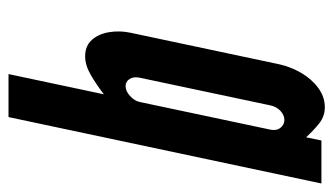

<svg xmlns="http://www.w3.org/2000/svg" viewBox="-186 -409 783 451"><g transform="rotate(90 205.5 -183.5)"><path d="M154 188H255L411 -547H310L302.5 -511Q286.5 -528.5 269.8 -541.8Q253 -555 232 -555Q207.5 -555 186.5 -539.5Q165.5 -524 151.2 -499.5Q137 -475 131 -448L57 -99Q51.5 -73.5 55.5 -48.8Q59.5 -24 73.5 -8Q87.5 8 112.5 8Q133.5 8 156.5 -5.5Q179.5 -19 201.5 -36ZM182.5 -87Q171.5 -87 165.5 -96.5Q159.5 -106 162.5 -120L227.5 -427Q230.5 -441.5 240.5 -450.8Q250.5 -460 261.5 -460Q273 -460 280.2 -450.8Q287.5 -441.5 284.5 -427L219.5 -120Q217 -108 205.5 -97.5Q194 -87 182.5 -87Z"/></g></svg>

Font: League Gothic
Style: Italic
Weight: 400
Designer: The League of Moveable Type
Version: Version 1.600; ttfautohint (v1.8.3)